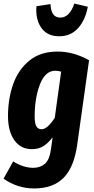

<svg xmlns="http://www.w3.org/2000/svg" viewBox="-25 -838 527 1080"><path d="M476 -499 409 -22Q391 104 332 163Q273 222 167 222Q73 222 -5 167L49 70Q107 106 162 106Q202 106 228 83Q254 60 262 -1L271 -66Q247 -34 220 -16.5Q193 1 155 1Q91 1 55.5 -49.5Q20 -100 20 -185Q20 -281 48.5 -363Q77 -445 139.5 -496.5Q202 -548 299 -548Q389 -548 476 -499ZM170 -182Q170 -144 179.5 -127.5Q189 -111 209 -111Q241 -111 283 -175L319 -435Q302 -440 286 -440Q229 -440 199.5 -363Q170 -286 170 -182ZM179 -783Q179 -796 180 -803L259 -815Q262 -739 314 -739Q341 -739 361 -760Q381 -781 393 -818L469 -800Q455 -725 414 -679.5Q373 -634 308 -634Q245 -634 212 -675.5Q179 -717 179 -783Z"/></svg>

Font: Fira Sans Extra Condensed
Style: Bold Italic
Weight: 700
Width: 3
Italic angle: -8°
Designer: Carrois Corporate & Edenspiekermann AG
Foundry: Carrois Corporate GbR & Edenspiekermann AG
Version: Version 4.203